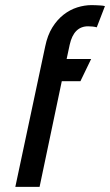

<svg xmlns="http://www.w3.org/2000/svg" viewBox="-20 -732 431 752"><path d="M359 -625 391 -708Q384 -710 375 -710.5Q366 -711 357 -711.5Q348 -712 339 -712Q311 -712 282.5 -703Q254 -694 229 -674.5Q204 -655 185 -624.5Q166 -594 157 -550L40 0H135L222 -414H295L337 -501H241L253 -557Q257 -575 263.5 -588.5Q270 -602 279 -611Q288 -620 299.5 -624.5Q311 -629 325 -629Q334 -629 343 -628Q352 -627 359 -625Z"/></svg>

Font: Advent Pro SemiBold
Style: Italic
Weight: 600
Italic angle: -12°
Version: Version 3.000